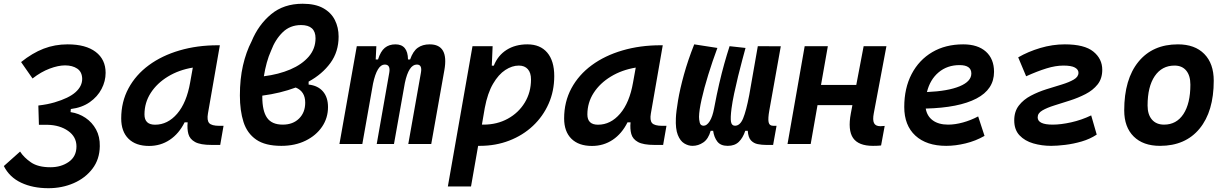

<svg xmlns="http://www.w3.org/2000/svg" viewBox="-34 -762 6499 1016"><path d="M222.2 233.9Q139.6 233.9 77.9 204.8Q16.1 175.8 -13.7 116.7L72.3 40Q92.3 71.3 129.9 97.2Q167.5 123 232.9 123Q289.6 123 330.1 94.5Q370.6 65.9 370.6 12.7Q370.6 -38.1 326.7 -69.1Q282.7 -100.1 217.8 -101.6Q212.4 -101.6 206.1 -101.6Q199.7 -101.6 191.9 -101.6Q187.5 -101.6 182.6 -101.6Q177.7 -101.6 171.9 -101.6L168.9 -203.6Q196.3 -207 215.1 -210.7Q233.9 -214.4 254.4 -220.2Q330.6 -242.7 365.7 -274.2Q400.9 -305.7 400.9 -344.7Q400.4 -381.3 375 -398.7Q349.6 -416 310.1 -416Q274.4 -416 228.8 -398.9Q183.1 -381.8 138.2 -346.7L77.6 -433.6Q137.2 -481.4 196.8 -504.4Q256.3 -527.3 323.7 -527.3Q419.9 -527.3 472.4 -487.3Q524.9 -447.3 524.9 -376.5Q524.9 -332.5 503.4 -291.3Q481.9 -250 440.7 -221.2Q399.4 -192.4 340.8 -185.1L339.4 -168.5H340.8Q383.3 -162.1 418.5 -138.4Q453.6 -114.7 474.4 -76.7Q495.1 -38.6 494.1 11.7Q493.2 81.1 455.1 130.9Q417 180.7 355.7 207.3Q294.4 233.9 222.2 233.9Z M754.9 10.3Q684.6 10.3 646 -27.8Q607.4 -65.9 607.4 -135.3Q607.4 -223.1 646 -294.7Q684.6 -366.2 753.7 -417Q822.8 -467.8 916 -495.1Q1009.3 -522.5 1118.2 -522.5H1129.4L1066.4 -161.6Q1060.1 -125.5 1072.8 -110.8Q1085.4 -96.2 1127 -96.2H1148.9L1131.3 4.9H1085.4Q1026.4 4.9 998.3 -10.5Q970.2 -25.9 962.9 -53Q955.6 -80.1 959 -114.7H942.9Q913.1 -54.7 864.5 -22.2Q815.9 10.3 754.9 10.3ZM786.6 -102.1Q853.5 -102.1 903.6 -160.4Q953.6 -218.8 972.2 -325.7L986.3 -404.3Q912.6 -392.1 854.7 -356.9Q796.9 -321.8 763.7 -270.3Q730.5 -218.8 730.5 -156.2Q730.5 -102.1 786.6 -102.1Z M1599.1 -330.1V-314.5Q1648.4 -309.1 1675 -278.1Q1701.7 -247.1 1701.7 -195.3Q1701.7 -137.7 1670.2 -91.3Q1638.7 -44.9 1583 -17.6Q1527.3 9.8 1454.6 9.8Q1369.6 9.8 1321.8 -23.2Q1273.9 -56.2 1254.6 -116.2Q1235.4 -176.3 1235.4 -256.8Q1235.4 -344.2 1251.7 -415.5Q1268.1 -486.8 1297.4 -543.5Q1333.5 -630.9 1400.4 -686.5Q1467.3 -742.2 1567.4 -742.2Q1634.3 -742.2 1676.3 -718.8Q1718.3 -695.3 1738 -656Q1757.8 -616.7 1757.8 -568.4Q1757.8 -488.3 1714.6 -429Q1671.4 -369.6 1599.1 -330.1ZM1362.3 -358.4Q1440.4 -368.2 1502.2 -394.5Q1564 -420.9 1599.9 -462.6Q1635.7 -504.4 1635.7 -559.6Q1635.7 -629.4 1559.1 -629.4Q1501 -629.4 1461.7 -591.1Q1422.4 -552.7 1400.4 -493.7Q1387.2 -464.8 1377.7 -430.2Q1368.2 -395.5 1362.3 -358.4ZM1530.8 -298.8Q1490.2 -283.7 1445.8 -272.9Q1401.4 -262.2 1354 -255.9Q1354 -252.4 1354 -249.5Q1354 -174.8 1379.2 -138.7Q1404.3 -102.5 1462.4 -102.5Q1516.1 -102.5 1548.6 -134.8Q1581.1 -167 1581.1 -218.8Q1581.1 -278.3 1530.8 -298.8Z M1957.5 -517.6 1954.1 -447.3H1966.3Q1980 -490.7 2002.4 -509Q2024.9 -527.3 2058.6 -527.3Q2124 -527.3 2125 -447.3H2136.2Q2151.4 -491.2 2176.8 -509.3Q2202.1 -527.3 2239.7 -527.3Q2341.8 -527.3 2317.4 -390.6L2248 0H2126.5L2193.4 -377.4Q2201.2 -420.4 2171.9 -420.4Q2128.9 -420.4 2108.4 -323.2L2050.8 0H1959.5L2025.9 -377.4Q2033.2 -420.4 2002 -420.4Q1961.4 -420.4 1939.9 -319.3L1883.3 0H1762.2L1854 -517.6Z M2458.5 224.6H2335.9L2466.3 -517.6H2572.8L2568.4 -414.6H2579.1Q2600.6 -468.8 2646.7 -498Q2692.9 -527.3 2756.8 -527.3Q2824.7 -527.3 2861.8 -483.6Q2898.9 -439.9 2898.9 -359.4Q2898.9 -280.3 2869.1 -213.1Q2839.4 -146 2786.1 -95.9Q2732.9 -45.9 2661.1 -18.1Q2589.4 9.8 2504.9 9.8Q2500.5 9.8 2496.1 9.8ZM2516.1 -102.5Q2520 -102.5 2524.4 -102.5Q2596.2 -102.5 2653.1 -133.8Q2710 -165 2742.9 -219.2Q2775.9 -273.4 2775.9 -341.8Q2775.9 -377 2759 -396Q2742.2 -415 2711.4 -415Q2675.8 -415 2639.9 -391.6Q2604 -368.2 2575 -318.6Q2545.9 -269 2531.2 -190.4Z M3098.6 10.3Q3028.3 10.3 2989.7 -27.8Q2951.2 -65.9 2951.2 -135.3Q2951.2 -223.1 2989.7 -294.7Q3028.3 -366.2 3097.4 -417Q3166.5 -467.8 3259.8 -495.1Q3353 -522.5 3461.9 -522.5H3473.1L3410.2 -161.6Q3403.8 -125.5 3416.5 -110.8Q3429.2 -96.2 3470.7 -96.2H3492.7L3475.1 4.9H3429.2Q3370.1 4.9 3342 -10.5Q3314 -25.9 3306.6 -53Q3299.3 -80.1 3302.7 -114.7H3286.6Q3256.8 -54.7 3208.3 -22.2Q3159.7 10.3 3098.6 10.3ZM3130.4 -102.1Q3197.3 -102.1 3247.3 -160.4Q3297.4 -218.8 3315.9 -325.7L3330.1 -404.3Q3256.3 -392.1 3198.5 -356.9Q3140.6 -321.8 3107.4 -270.3Q3074.2 -218.8 3074.2 -156.2Q3074.2 -102.1 3130.4 -102.1Z M3630.4 9.8Q3607.9 9.8 3586.7 -3.2Q3565.4 -16.1 3552.7 -48.1Q3540 -80.1 3542.5 -136.7Q3543.9 -170.4 3554 -230.5Q3564 -290.5 3585.2 -367.2Q3606.4 -443.8 3639.6 -527.3L3762.2 -508.3Q3735.8 -437.5 3713.9 -366.5Q3691.9 -295.4 3678.7 -236.6Q3665.5 -177.7 3665 -143.6Q3665 -128.9 3668.9 -112.8Q3672.9 -96.7 3689.5 -96.7Q3706.5 -96.7 3721.7 -120.8Q3736.8 -145 3745.1 -190.4Q3758.8 -263.2 3772 -319.8Q3785.2 -376.5 3798.6 -424.3Q3812 -472.2 3826.7 -517.6L3911.1 -508.3Q3904.8 -484.9 3894 -445.1Q3883.3 -405.3 3871.8 -358.6Q3860.4 -312 3850.8 -266.8Q3841.3 -221.7 3836.9 -187.5Q3830.6 -138.2 3834.2 -117.4Q3837.9 -96.7 3855.5 -96.7Q3882.3 -96.7 3898.4 -135.7Q3914.6 -174.8 3930.7 -258.8L3976.1 -517.6L4097.7 -517.1L4037.1 -178.2Q4029.3 -134.8 4033.2 -115.5Q4037.1 -96.2 4059.1 -96.2H4075.2L4057.1 4.9H4020Q3997.6 4.9 3976.1 0.7Q3954.6 -3.4 3939.9 -19Q3925.3 -34.7 3922.9 -69.8H3909.7Q3897.5 -32.7 3875.7 -11.5Q3854 9.8 3816.9 9.8Q3779.3 9.8 3762 -12.7Q3744.6 -35.2 3739.7 -69.8H3726.6Q3714.4 -26.4 3687.7 -8.3Q3661.1 9.8 3630.4 9.8Z M4133.3 0 4224.1 -517.6H4346.7L4310.5 -312.5H4497.1L4536.1 -517.6H4656.7L4589.8 -162.6Q4583 -127 4591.1 -110.6Q4599.1 -94.2 4624.5 -94.2Q4635.3 -94.2 4647.5 -95.7L4628.4 7.8Q4612.3 9.8 4585.4 9.8Q4508.8 9.8 4480.2 -31.7Q4451.7 -73.2 4468.3 -161.6L4476.6 -205.6H4292L4255.9 0Z M4983.4 -102.5Q5020 -102.5 5061.8 -114Q5103.5 -125.5 5142.1 -146L5175.8 -43Q5128.9 -16.1 5075.4 -3.2Q5022 9.8 4973.1 9.8Q4868.7 9.8 4809.8 -44.4Q4751 -98.6 4751 -195.8Q4751 -295.4 4790 -370.1Q4829.1 -444.8 4899.2 -486.1Q4969.2 -527.3 5063 -527.3Q5140.1 -527.3 5183.1 -488.8Q5226.1 -450.2 5226.1 -381.8Q5226.1 -289.1 5132.8 -240.5Q5039.6 -191.9 4864.7 -187.5Q4871.6 -147 4902.3 -124.8Q4933.1 -102.5 4983.4 -102.5ZM4871.1 -274.9Q4982.4 -279.8 5044.2 -305.4Q5106 -331.1 5106 -373Q5106 -417.5 5043.5 -417.5Q4978.5 -417.5 4932.9 -379.2Q4887.2 -340.8 4871.1 -274.9Z M5528.3 9.8Q5478.5 9.8 5433.8 -3.2Q5389.2 -16.1 5361.1 -45.7Q5333 -75.2 5333 -125Q5333 -172.4 5357.7 -203.9Q5382.3 -235.4 5420.9 -255.6Q5459.5 -275.9 5502.9 -289.6Q5546.4 -303.2 5585 -314.9Q5623.5 -326.7 5648.2 -341.1Q5672.9 -355.5 5672.9 -377Q5672.9 -394 5654.1 -404.5Q5635.3 -415 5593.3 -415Q5551.8 -415 5503.7 -400.1Q5455.6 -385.3 5396 -358.4L5354 -458.5Q5406.2 -488.8 5470.9 -508.1Q5535.6 -527.3 5600.6 -527.3Q5704.6 -527.3 5751.7 -489Q5798.8 -450.7 5798.8 -392.6Q5798.8 -346.2 5774.2 -315.2Q5749.5 -284.2 5710.4 -264.2Q5671.4 -244.1 5627.9 -230.2Q5584.5 -216.3 5545.4 -204.1Q5506.3 -191.9 5481.7 -177.5Q5457 -163.1 5457 -141.1Q5457 -102.5 5536.6 -102.5Q5579.6 -102.5 5634.5 -114.7Q5689.5 -127 5740.2 -151.4L5769.5 -49.8Q5734.4 -26.4 5689.9 -13.4Q5645.5 -0.5 5602.5 4.6Q5559.6 9.8 5528.3 9.8Z M6104.5 9.8Q6015.1 9.8 5965.1 -39.8Q5915 -89.4 5915 -177.7Q5915 -342.8 5990.2 -435.1Q6065.4 -527.3 6199.2 -527.3Q6288.6 -527.3 6338.6 -476.6Q6388.7 -425.8 6388.7 -335Q6388.7 -172.4 6313.7 -81.3Q6238.8 9.8 6104.5 9.8ZM6126 -102.5Q6191.4 -102.5 6228.3 -158.4Q6265.1 -214.4 6265.1 -314Q6265.1 -361.8 6243.2 -388.4Q6221.2 -415 6181.2 -415Q6114.3 -415 6076.4 -359.1Q6038.6 -303.2 6038.6 -203.6Q6038.6 -156.2 6061.5 -129.4Q6084.5 -102.5 6126 -102.5Z"/></svg>

Font: Cascadia Code NF SemiBold
Style: Italic
Weight: 600
Italic angle: -10°
Monospace: yes
Designer: Aaron Bell
Foundry: Saja Typeworks
Version: Version 2404.023; ttfautohint (v1.8.4)